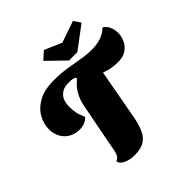

<svg xmlns="http://www.w3.org/2000/svg" viewBox="-235 -1066 1264 1264"><g transform="rotate(-45 397.0 -434.5)"><path d="M170 -353Q120 -353 87 -374Q54 -395 38 -428Q22 -461 22 -498Q22 -546 47.5 -593.5Q73 -641 128.5 -672.5Q184 -704 272 -704Q336 -704 391 -695.5Q446 -687 496 -678Q546 -669 594 -669Q638 -669 676.5 -681Q715 -693 746 -723Q770 -709 782 -682.5Q794 -656 794 -624Q794 -592 779.5 -561Q765 -530 735.5 -509.5Q706 -489 660 -489Q594 -489 543 -509Q492 -529 454 -556Q416 -583 389 -604L387 -615Q368 -623 354.5 -623.5Q341 -624 327 -624Q280 -624 250.5 -594.5Q221 -565 222 -505Q222 -476 227 -450Q232 -424 249 -388Q233 -369 210.5 -361Q188 -353 170 -353ZM301 22Q258 22 224 6Q190 -10 188 -36Q205 -43 213.5 -55.5Q222 -68 227 -90Q232 -112 238 -149L294 -439Q313 -540 379 -594.5Q445 -649 566 -663L474 -159Q463 -101 445 -60.5Q427 -20 393.5 1Q360 22 301 22ZM436 -725 315 -843 368 -891 488 -839 639 -891 671 -843 514 -725Z"/></g></svg>

Font: Sansita Swashed Light Black
Style: Regular
Weight: 900
Version: Version 1.003